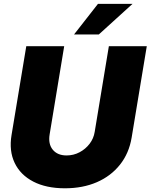

<svg xmlns="http://www.w3.org/2000/svg" viewBox="-20 -968 784 999"><path d="M317.9 11.7Q220.2 11.7 153.1 -23.2Q85.9 -58.1 56.2 -120.6Q26.4 -183.1 40 -265.1L116.7 -727.5H314L238.3 -269Q230 -218.8 254.6 -189Q279.3 -159.2 326.2 -159.2Q362.8 -159.2 394 -175.8Q425.3 -192.4 446.3 -220Q467.3 -247.6 472.7 -281.7L546.4 -727.5H743.7L665 -252.4Q651.4 -170.4 604.2 -111.1Q557.1 -51.8 483.9 -20Q410.6 11.7 317.9 11.7ZM365.2 -788.6 489.7 -947.8H669.4L494.1 -788.6Z"/></svg>

Font: Inter Display Black
Style: Italic
Weight: 900
Italic angle: -9.39999°
Designer: Rasmus Andersson
Foundry: rsms
Version: Version 4.000;git-a52131595